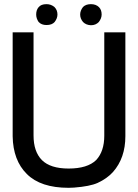

<svg xmlns="http://www.w3.org/2000/svg" viewBox="-20 -895 665 925"><path d="M482.4 -739.3H584V-239.3Q584 -133.8 524.4 -66.4Q495.1 -34.2 450.2 -13.7Q413.1 2.9 336.9 8.8L310.5 9.8Q175.8 9.8 109.4 -56.6Q43 -122.1 41 -238.3V-739.3H141.6V-242.2Q141.6 -165 181.6 -124Q222.7 -83 310.5 -83Q401.4 -83 443.4 -124Q482.4 -166 482.4 -241.2ZM154.3 -825.2Q154.3 -846.7 166 -860.4Q177.7 -875 204.1 -875Q225.6 -875 242.2 -861.3Q256.8 -846.7 256.8 -825.2Q256.8 -806.6 243.2 -789.1Q230.5 -774.4 204.1 -774.4Q179.7 -774.4 166 -789.1Q154.3 -806.6 154.3 -825.2ZM379.9 -861.3Q393.6 -875 418 -875Q442.4 -875 457 -860.4Q469.7 -847.7 469.7 -825.2Q469.7 -806.6 456.1 -789.1Q441.4 -773.4 418 -773.4Q394.5 -774.4 379.9 -789.1Q366.2 -805.7 366.2 -824.7Q366.2 -843.8 379.9 -861.3Z"/></svg>

Font: RobotoJAA
Style: Medium
Weight: 500
Version: Version 2.05; 2016-11-05